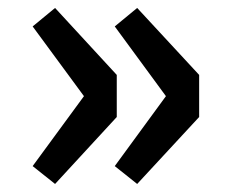

<svg xmlns="http://www.w3.org/2000/svg" viewBox="-20 -525 569 478"><path d="M117.1 -67 61.3 -111.5 189 -285.6 61.3 -459.2 117.1 -505.2 270.7 -338.5V-233.7ZM321.5 -67 265.7 -111.5 393.1 -285.6 265.7 -459.2 321.5 -505.2 475.8 -338.5V-233.7Z"/></svg>

Font: Noto Sans KR Thin
Style: Regular
Weight: 100
Designer: Ryoko NISHIZUKA 西塚涼子 (kana, bopomofo & ideographs); Paul D. Hunt (Latin, Greek & Cyrillic); Sandoll Communications 산돌커뮤니
Foundry: Adobe
Version: Version 2.004-H2;hotconv 1.0.118;makeotfexe 2.5.65603